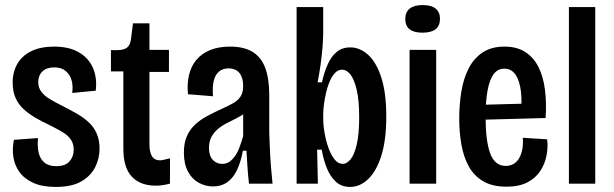

<svg xmlns="http://www.w3.org/2000/svg" viewBox="-20 -725 2425 758"><path d="M200 13Q146 13 110.5 -3.5Q75 -20 56 -47Q37 -74 32.5 -107Q28 -140 35 -173L130 -180Q127 -148 132.5 -123Q138 -98 155 -83.5Q172 -69 202 -69Q238 -69 254.5 -88Q271 -107 271 -134Q271 -158 259 -175Q247 -192 224.5 -205Q202 -218 172 -233Q146 -245 121 -259.5Q96 -274 75 -292.5Q54 -311 42 -337Q30 -363 30 -399Q30 -441 48.5 -473Q67 -505 103.5 -523Q140 -541 194 -541Q252 -541 290.5 -519Q329 -497 346.5 -458Q364 -419 358 -367L265 -358Q269 -386 262.5 -408.5Q256 -431 239 -445Q222 -459 194 -459Q164 -459 147.5 -443Q131 -427 131 -401Q131 -379 143 -363Q155 -347 176.5 -334Q198 -321 226 -307Q256 -292 283 -276.5Q310 -261 330 -242.5Q350 -224 361.5 -198.5Q373 -173 373 -138Q373 -99 355.5 -64.5Q338 -30 300.5 -8.5Q263 13 200 13Z M595 8Q534 8 500.5 -27.5Q467 -63 467 -138V-443H418V-527H440Q469 -527 481.5 -537Q494 -547 497 -570L505 -633H570V-528H647V-441H570V-156Q570 -124 580 -108Q590 -92 612 -92Q618 -92 628 -94.5Q638 -97 651 -100V0Q635 4 621.5 6Q608 8 595 8Z M821 11Q792 11 765.5 -3Q739 -17 722.5 -47Q706 -77 706 -123Q706 -159 717 -185.5Q728 -212 748.5 -231.5Q769 -251 795.5 -265.5Q822 -280 853 -294Q879 -306 898.5 -316.5Q918 -327 929 -343Q940 -359 940 -386Q940 -418 925.5 -436.5Q911 -455 882 -455Q859 -455 844 -442Q829 -429 823.5 -404.5Q818 -380 821 -345L722 -353Q718 -395 726.5 -430Q735 -465 756 -489.5Q777 -514 810 -527.5Q843 -541 888 -541Q945 -541 979 -519Q1013 -497 1028 -454.5Q1043 -412 1043 -348V-200Q1044 -172 1045.5 -136Q1047 -100 1050 -64Q1053 -28 1056 0H963Q959 -33 957 -65.5Q955 -98 953 -130H939Q930 -82 914 -50.5Q898 -19 875 -4Q852 11 821 11ZM857 -78Q873 -78 885 -86Q897 -94 907.5 -108.5Q918 -123 925.5 -143.5Q933 -164 940 -188V-298L971 -305Q962 -289 946.5 -278Q931 -267 912.5 -257.5Q894 -248 875 -238.5Q856 -229 840.5 -216Q825 -203 815 -185Q805 -167 805 -141Q805 -110 820 -94Q835 -78 857 -78Z M1362 13Q1328 13 1305.5 -8Q1283 -29 1270 -62Q1257 -95 1250 -134H1232L1235 0H1151V-267V-697H1256V-595Q1256 -574 1253.5 -541.5Q1251 -509 1246 -472.5Q1241 -436 1234 -400H1251Q1260 -441 1274.5 -472.5Q1289 -504 1310.5 -521Q1332 -538 1362 -538Q1401 -538 1433.5 -508.5Q1466 -479 1485.5 -418.5Q1505 -358 1505 -265Q1505 -172 1485.5 -110.5Q1466 -49 1433.5 -18Q1401 13 1362 13ZM1333 -78Q1349 -78 1364 -96Q1379 -114 1388.5 -155Q1398 -196 1398 -262Q1398 -330 1388 -371.5Q1378 -413 1363 -431.5Q1348 -450 1331 -450Q1315 -450 1303 -437.5Q1291 -425 1282 -404.5Q1273 -384 1267.5 -360Q1262 -336 1259 -313.5Q1256 -291 1256 -273V-258Q1256 -231 1261.5 -199.5Q1267 -168 1277 -140.5Q1287 -113 1301 -95.5Q1315 -78 1333 -78Z M1597 0V-528H1702V0ZM1648 -596Q1614 -596 1597 -609.5Q1580 -623 1580 -650Q1580 -677 1597.5 -691Q1615 -705 1648 -705Q1683 -705 1700 -691Q1717 -677 1717 -651Q1717 -623 1699.5 -609.5Q1682 -596 1648 -596Z M1979 12Q1924 12 1887.5 -9.5Q1851 -31 1830.5 -68.5Q1810 -106 1801.5 -154.5Q1793 -203 1793 -256Q1793 -311 1801 -361.5Q1809 -412 1829 -452.5Q1849 -493 1884 -517Q1919 -541 1972 -541Q2021 -541 2054 -519.5Q2087 -498 2106 -460Q2125 -422 2131.5 -370.5Q2138 -319 2134 -259L1871 -252V-311L2056 -316L2038 -291Q2041 -347 2033.5 -383Q2026 -419 2010.5 -436.5Q1995 -454 1971 -454Q1945 -454 1929 -432.5Q1913 -411 1905 -368.5Q1897 -326 1897 -264Q1897 -170 1915 -120Q1933 -70 1977 -70Q1993 -70 2006 -77Q2019 -84 2028 -98Q2037 -112 2041.5 -133Q2046 -154 2044 -181L2140 -175Q2144 -146 2138 -113Q2132 -80 2114 -51.5Q2096 -23 2063 -5.5Q2030 12 1979 12Z M2226 0V-697H2330V0Z"/></svg>

Font: Bricolage Grotesque 24pt Condensed Medium
Style: Regular
Weight: 500
Width: 3
Designer: Mathieu Triay
Foundry: Atelier Triay
Version: Version 1.001;gftools[0.9.33.dev8+g029e19f]